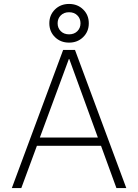

<svg xmlns="http://www.w3.org/2000/svg" viewBox="-20 -953 700 973"><path d="M300 -700H360L620 0H570L492 -214H167L88 0H40ZM476 -256 331 -654H329L182 -256ZM330 -737Q287 -737 258.5 -765Q230 -793 230 -835Q230 -877 258.5 -905Q287 -933 330 -933Q373 -933 401.5 -905Q430 -877 430 -835Q430 -793 401.5 -765Q373 -737 330 -737ZM330 -779Q356 -779 372 -795Q388 -811 388 -835Q388 -859 372 -875Q356 -891 330 -891Q304 -891 288 -875Q272 -859 272 -835Q272 -811 288 -795Q304 -779 330 -779Z"/></svg>

Font: PT Root UI Light
Style: Regular
Weight: 300
Designer: Vitaly Kuzmin
Foundry: ParaType Ltd.
Version: Version 2.000G